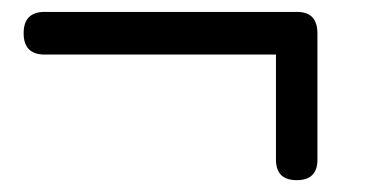

<svg xmlns="http://www.w3.org/2000/svg" viewBox="-20 -433 644 321"><path d="M54.7 -413.1Q54.7 -413.1 476.6 -413.1Q510.7 -413.1 510.7 -377Q510.7 -377 510.7 -166Q510.7 -131.8 476.1 -131.8Q441.4 -131.8 441.4 -166V-341.8H54.7Q19.5 -341.8 19.5 -377.4Q19.5 -413.1 54.7 -413.1Z"/></svg>

Font: Semi-Sweet
Style: Book
Weight: 400
Designer: Walter E Stewart
Version: 0.5